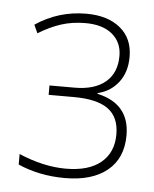

<svg xmlns="http://www.w3.org/2000/svg" viewBox="-40 -886 408 509"><g transform="rotate(5 164.0 -631.5)"><path d="M294 -747Q294 -706 273 -679Q252 -652 218 -644V-642Q304 -623 304 -539Q304 -478 263.5 -445Q223 -412 151 -412Q83 -412 26 -437V-465Q92 -437 151 -437Q212 -437 244.5 -464Q277 -491 277 -539Q277 -585 247.5 -606.5Q218 -628 156 -628H89V-653H156Q209 -653 238 -677.5Q267 -702 267 -747Q267 -783 241.5 -804.5Q216 -826 170 -826Q135 -826 105.5 -816.5Q76 -807 45 -788L35 -810Q96 -851 170 -851Q227 -851 260.5 -823.5Q294 -796 294 -747Z"/></g></svg>

Font: Noto Sans UI Thin
Style: Regular
Weight: 250
Designer: Monotype Design Team
Foundry: Monotype Imaging Inc.
Version: Version 1.001